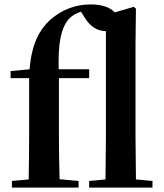

<svg xmlns="http://www.w3.org/2000/svg" viewBox="-20 -850 743 870"><path d="M457 0H671V-30L596 -37L594 -235V-651L596 -811L586 -819L500 -794C477 -819 437 -830 391 -830C325 -830 261 -808 206 -759C161 -716 124 -657 114 -536L28 -528V-496H112V-235C112 -169 111 -103 110 -37L34 -30V0H336V-30L250 -38C248 -104 247 -170 247 -235V-496H384V-536H246C243 -651 255 -720 291 -763C307 -780 325 -790 347 -797L362 -773C391 -724 427 -709 460 -709V-235L458 -37L384 -30V0Z"/></svg>

Font: Noto Serif KR
Style: Bold
Weight: 700
Designer: Ryoko NISHIZUKA 西塚涼子 (kana & ideographs); Frank Grießhammer (Latin, Greek & Cyrillic); Wenlong ZHANG 张文龙 (bopomofo); San
Foundry: Adobe
Version: Version 2.001;hotconv 1.1.0;makeotfexe 2.6.0